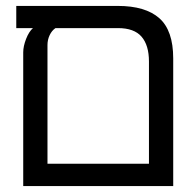

<svg xmlns="http://www.w3.org/2000/svg" viewBox="-20 -629 640 649"><path d="M35 -609H378Q471.5 -609 518.5 -567.5Q565.5 -526 565.5 -431.5V0H58.5V-452Q58.5 -472.5 68.2 -497.5Q78 -522.5 91.5 -534H35ZM483.5 -75.5V-421Q483.5 -476 458.5 -505Q433.5 -534 379 -534H167.5Q155 -525.5 147.8 -510Q140.5 -494.5 140.5 -477V-75.5Z"/></svg>

Font: JuliaMono Light
Style: Regular
Weight: 300
Monospace: yes
Designer: cormullion
Foundry: corm
Version: Version 0.054; ttfautohint (v1.8.4)